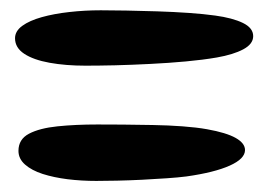

<svg xmlns="http://www.w3.org/2000/svg" viewBox="-20 -490 527 364"><path d="M142 -365.5Q104.5 -365.5 74 -371Q43.5 -376.5 26 -388Q8.5 -399.5 8.5 -417.5Q8.5 -431 22.2 -441Q36 -451 59.2 -457.5Q82.5 -464 111.5 -467.2Q140.5 -470.5 171 -470.5Q191 -470.5 219 -470Q247 -469.5 278 -468.5Q309 -467.5 337.8 -465.5Q366.5 -463.5 388 -460.5Q421 -456 440.5 -446.5Q460 -437 460 -421.5Q460 -406.5 441.2 -396.5Q422.5 -386.5 391 -381Q365 -376.5 332.2 -373.5Q299.5 -370.5 264.8 -368.8Q230 -367 198 -366.2Q166 -365.5 142 -365.5ZM162.5 -147Q134.5 -147 108.2 -150.2Q82 -153.5 61 -160.2Q40 -167 27.5 -178Q15 -189 15 -204Q15 -226 35 -236.5Q55 -247 89 -250.5Q123 -254 164.5 -254Q185.5 -254 212.8 -253.8Q240 -253.5 269.5 -253Q299 -252.5 326 -250.5Q353 -248.5 372.5 -245Q409 -238.5 426.8 -228.5Q444.5 -218.5 444.5 -205.5Q444.5 -189 415.5 -176Q386.5 -163 333.5 -155.5Q318 -153.5 295.8 -152Q273.5 -150.5 249 -149.2Q224.5 -148 201.8 -147.5Q179 -147 162.5 -147Z"/></svg>

Font: Gluten Thin Medium
Style: Regular
Weight: 500
Version: Version 1.300